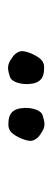

<svg xmlns="http://www.w3.org/2000/svg" viewBox="158 -778 133 490"><g transform="rotate(90 225.0 -532.5)"><path d="M194 -537C193 -567 179 -578 155 -578C150 -578 145 -579 136 -574C125 -568 110 -537 110 -522C110 -512 118 -501 129 -495C136 -490 143 -486 153 -486C159 -486 167 -488 176 -491C190 -496 195 -522 194 -537ZM255 -528C256 -498 270 -487 294 -487C299 -487 304 -486 313 -491C324 -497 339 -528 339 -543C339 -553 331 -564 320 -570C313 -575 306 -579 296 -579C290 -579 282 -577 273 -574C259 -569 254 -543 255 -528Z"/></g></svg>

Font: Oregano
Style: Regular
Weight: 400
Designer: Astigmatic (AOETI)
Foundry: Astigmatic (AOETI)
Version: Version 1.000